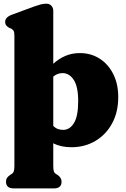

<svg xmlns="http://www.w3.org/2000/svg" viewBox="-20 -784 685 1040"><path d="M268.5 -725.5V-438.5Q299 -466.5 334.8 -481.5Q370.5 -496.5 412.5 -496.5Q472.5 -496.5 519.5 -466.5Q566.5 -436.5 593.5 -382.8Q620.5 -329 620.5 -258Q620.5 -176.5 587.2 -115.5Q554 -54.5 496.5 -20.5Q439 13.5 366.5 13.5Q310 13.5 268.5 -8V113Q268.5 136 271.8 144.8Q275 153.5 282.5 158L291 163Q313.5 178 313.5 200Q313.5 236.5 272 236.5H54.5Q12.5 236.5 12.5 200Q12.5 187.5 18.5 179Q24.5 170.5 35.5 163L44 158Q51 153.5 54.5 144.8Q58 136 58 113V-592Q58 -611 53 -618Q48 -625 39.5 -629.5L30.5 -633Q20.5 -638.5 14.2 -645.8Q8 -653 8 -665.5Q8 -690.5 43.5 -704L162.5 -748Q186 -756 200.5 -760Q215 -764 231.5 -764Q248 -764 258.2 -753Q268.5 -742 268.5 -725.5ZM319 -388Q290.5 -388 268.5 -369V-101.5Q280.5 -90 293.8 -85.2Q307 -80.5 322 -80.5Q358 -80.5 380.8 -117.8Q403.5 -155 403.5 -235.5Q403.5 -315.5 379.2 -351.8Q355 -388 319 -388Z"/></svg>

Font: Fraunces 9pt S050 Black
Style: Regular
Weight: 900
Version: Version 1.000; ttfautohint (v1.8.3)